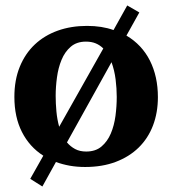

<svg xmlns="http://www.w3.org/2000/svg" viewBox="-20 -594 624 697"><path d="M403.8 -242.2Q403.8 -272.5 399.7 -305.7Q395.5 -338.9 384.8 -368.2L223.1 -77.1Q235.8 -62 252.7 -53Q269.5 -43.9 293 -43.9Q327.1 -43.9 348.6 -62.3Q370.1 -80.6 382.3 -109.4Q394.5 -138.2 399.2 -173.3Q403.8 -208.5 403.8 -242.2ZM355 -418Q342.8 -430.2 327.6 -436.5Q312.5 -442.9 292 -442.9Q258.3 -442.9 236.8 -424.3Q215.3 -405.8 203.4 -376.7Q191.4 -347.7 186.8 -313Q182.1 -278.3 182.1 -246.1Q182.1 -218.8 184.8 -189.5Q187.5 -160.2 194.8 -133.8ZM553.2 -241.2Q553.2 -185.1 535.4 -138.4Q517.6 -91.8 483.4 -58.3Q449.2 -24.9 400.1 -6.3Q351.1 12.2 289.1 12.2Q259.8 12.2 233.4 7.6Q207 2.9 183.1 -5.9L133.8 83L89.8 55.2L137.2 -28.8Q86.9 -61 59.6 -115Q32.2 -168.9 32.2 -242.2Q32.2 -303.7 51.8 -351.6Q71.3 -399.4 106.2 -432.4Q141.1 -465.3 189.5 -482.7Q237.8 -500 295.9 -500Q350.1 -500 392.1 -484.9L441.9 -574.2L485.8 -548.8L439 -464.8Q495.1 -431.6 524.2 -374Q553.2 -316.4 553.2 -241.2Z"/></svg>

Font: Charis SIL Am
Style: Bold
Weight: 700
Foundry: SIL International
Version: Version 5.000